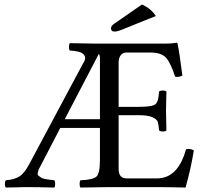

<svg xmlns="http://www.w3.org/2000/svg" viewBox="-20 -841 905 863"><path d="M618.2 -820.8Q661.1 -800.8 680.2 -769L536.1 -710.9Q508.3 -698.7 494.1 -699.2Q479 -699.2 479 -713.9Q479 -725.1 494.1 -734.9ZM271 -305.2H429.2V-575.2Q429.2 -596.2 423.8 -598.1ZM429.2 -122.1V-266.1H251L153.8 -79.1Q150.9 -69.3 149.4 -62.3Q147.9 -55.2 154.5 -50Q161.1 -44.9 167 -41.5Q172.9 -38.1 184.3 -36.1Q195.8 -34.2 204.3 -33.2Q212.9 -32.2 224.1 -30.8Q228 -25.9 228 -13.9Q228 -2 224.1 2Q149.9 0 96.2 0Q81.1 0 6.8 2Q2 -2 2 -13.9Q2 -25.9 6.8 -30.8Q43.9 -33.7 66.4 -47.4Q88.9 -61 110.8 -102.1L354 -557.1Q370.1 -580.1 356.4 -595.9Q342.8 -611.8 293.9 -613.8Q290 -617.7 290 -629.9Q290 -642.1 293.9 -647L409.2 -645H548.8H725.1Q751 -645 773.9 -648.9Q777.8 -648.9 777.8 -646Q785.6 -611.8 799.8 -501Q783.7 -493.2 767.1 -496.1Q748 -556.2 727.1 -580.6Q706.1 -605 653.8 -605H548.8Q531.7 -605 522.5 -592.5Q513.2 -580.1 513.2 -561V-360.8H604Q665 -360.8 679 -372.8Q692.9 -384.8 694.8 -429.2Q699.7 -434.1 711.9 -434.1Q724.1 -434.1 728 -429.2Q726.1 -369.1 726.1 -342.8Q726.1 -324.7 728 -254.9Q724.1 -250 712.2 -250Q700.2 -250 694.8 -254.9Q692.9 -281.7 689 -293.5Q685.1 -305.2 665 -314.2Q645 -323.2 604 -323.2H513.2V-82Q513.2 -39.1 548.8 -39.1H685.1Q780.3 -39.1 815.9 -169.9Q835 -174.8 851.1 -165Q838.9 -85.9 814 2Q733.9 0 686 0H472.2Q391.1 1 341.8 2Q337.9 -2 337.9 -13.9Q337.9 -25.9 341.8 -30.8Q397.9 -32.7 413.6 -47.4Q429.2 -62 429.2 -122.1Z"/></svg>

Font: Linux Libertine
Style: Regular
Weight: 400
Designer: Philipp H. Poll
Foundry: Philipp H. Poll
Version: Version 5.3.0 ; ttfautohint (v0.9)